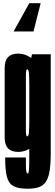

<svg xmlns="http://www.w3.org/2000/svg" viewBox="-20 -935 342 1185"><path d="M149.5 229.8Q92 229.8 62.4 213.2Q32.8 196.6 22.2 154.8Q11.8 112.9 11.8 36.9H139.8Q139.8 74.5 140.2 96.1Q140.8 117.8 143 126.8Q145.2 135.8 150.2 135.8Q153.9 135.8 156.1 130.3Q158.2 124.9 159.1 110.9Q160 97 160.4 71.6Q160.8 46.1 160.8 6V-519.8L177.2 -600H293.2V5.5Q293.2 74.9 286.3 118.9Q279.4 162.9 263 187Q246.6 211.1 219 220.4Q191.4 229.8 149.5 229.8ZM92 2.6Q8.8 2.6 8.8 -85.9Q8.8 -174.5 8.8 -301Q8.8 -427.8 8.8 -515.9Q8.8 -604.1 92 -604.1Q140.4 -604.1 182.8 -569.4Q225.2 -534.6 225.2 -453.4L160.8 -405.1Q160.8 -457.9 158.6 -482.4Q156.4 -506.9 148.5 -506.9Q139.8 -506.9 139.8 -475.6Q139.8 -444.4 139.8 -301Q139.8 -156 139.8 -124.8Q139.8 -93.5 148.5 -93.5Q156.4 -93.5 158.6 -118Q160.8 -142.5 160.8 -196.8L225.2 -147Q225.2 -65.8 182.8 -31.6Q140.4 2.6 92 2.6ZM230.9 -915.2 186.7 -740.6H63.8L160.8 -915.2Z"/></svg>

Font: Anybody UltraCondensed Thin
Style: Regular
Weight: 100
Width: 1
Designer: Tyler Finck
Foundry: Etcetera Type Company
Version: Version 1.110